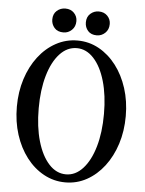

<svg xmlns="http://www.w3.org/2000/svg" viewBox="-57 -871 703 929"><g transform="rotate(5 294.5 -406.0)"><path d="M295 13Q239 13 190.5 -13.5Q142 -40 106 -87Q70 -134 50 -196.5Q30 -259 30 -332Q30 -404 50 -466.5Q70 -529 106 -576Q142 -623 190.5 -649.5Q239 -676 295 -676Q351 -676 399 -649.5Q447 -623 483 -576Q519 -529 539 -466.5Q559 -404 559 -332Q559 -259 539 -196.5Q519 -134 483 -87Q447 -40 399 -13.5Q351 13 295 13ZM295 -26Q341 -26 377 -65.5Q413 -105 433 -174Q453 -243 453 -333Q453 -423 433 -492Q413 -561 377 -600Q341 -639 295 -639Q248 -639 212 -600Q176 -561 156 -492Q136 -423 136 -333Q136 -243 156 -174Q176 -105 212 -65.5Q248 -26 295 -26ZM385 -709Q357 -709 342 -726Q327 -743 327 -767Q327 -794 344.5 -809.5Q362 -825 385 -825Q411 -825 427 -808.5Q443 -792 443 -769Q443 -742 425.5 -725.5Q408 -709 385 -709ZM223 -709Q194 -709 179 -726.5Q164 -744 164 -767Q164 -794 181.5 -809.5Q199 -825 223 -825Q249 -825 265 -808.5Q281 -792 281 -769Q281 -742 263.5 -725.5Q246 -709 223 -709Z"/></g></svg>

Font: Junicode Two Beta Condensed Medium
Style: Regular
Weight: 500
Width: 3
Designer: Peter S. Baker
Foundry: Briery Creek Software
Version: Version 1.053; ttfautohint (v1.8.4)